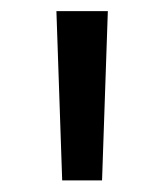

<svg xmlns="http://www.w3.org/2000/svg" viewBox="-20 -901 290 339"><path d="M79.6 -881.3H170.4L160.2 -582.5H89.8Z"/></svg>

Font: Armata
Style: Regular
Weight: 400
Designer: Viktoriya Grabowska
Foundry: Viktoriya Grabowska
Version: Version 1.002